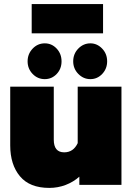

<svg xmlns="http://www.w3.org/2000/svg" viewBox="-20 -904 649 939"><path d="M135 -884H484V-741H135ZM115 -604Q115 -640 139.5 -666Q164 -692 199 -692Q233 -692 257 -666.5Q281 -641 281 -604Q281 -567 257 -542Q233 -517 199 -517Q164 -517 139.5 -542.5Q115 -568 115 -604ZM338 -604Q338 -641 363 -666.5Q388 -692 422 -692Q455 -692 479.5 -666.5Q504 -641 504 -604Q504 -568 480 -542.5Q456 -517 422 -517Q388 -517 363 -542.5Q338 -568 338 -604ZM30 -193V-480H243V-221Q243 -159 294 -159Q339 -159 360 -204V-480H574V0H368V-40Q339 -14 301 0.5Q263 15 221 15Q125 15 77.5 -42Q30 -99 30 -193Z"/></svg>

Font: Readiness Black
Style: Regular
Weight: 900
Designer: Katatrad Team
Foundry: CadsonDemak
Version: Version 1.00;April 23, 2019;FontCreator 11.5.0.2425 64-bit; 